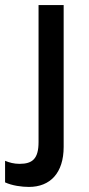

<svg xmlns="http://www.w3.org/2000/svg" viewBox="-52 -540 349 757"><path d="M62 197C146 197 199 142 199 39V-520H100V20C100 86 76 106 25 106C3 106 -15 101 -32 94V179C-4 192 34 197 62 197Z"/></svg>

Font: Fixel Text Medium
Style: Regular
Weight: 500
Width: 4
Designer: AlfaBravo + MacPaw
Foundry: Kyrylo Tkachov, Marchela Mozhyna, Serhii Makarenko, Maria Weinstein, Zakhar Kryvoshyya
Version: Version 1.211